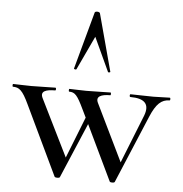

<svg xmlns="http://www.w3.org/2000/svg" viewBox="-59 -780 792 833"><g transform="rotate(5 336.5 -363.5)"><path d="M263 -474 332 -621 400 -474C402 -470 412 -473 410 -476L343 -725C340 -732 321 -732 320 -725L252 -476C251 -473 261 -470 263 -474ZM677 -386C650 -386 637 -384 606 -384C561 -384 537 -386 506 -386C502 -386 502 -374 506 -374C570 -374 592 -349 573 -299L489 -88L369 -335C354 -364 380 -374 419 -374C422 -374 422 -386 419 -386C391 -386 359 -384 313 -384C282 -384 260 -386 240 -386C237 -386 237 -374 240 -374C265 -374 276 -362 304 -303L321 -268L250 -88L128 -335C112 -366 140 -374 179 -374C183 -374 183 -386 179 -386C150 -386 118 -384 74 -384C40 -384 16 -386 -5 -386C-8 -386 -8 -374 -5 -374C22 -374 37 -363 65 -303L209 -1C212 4 230 4 232 -1L334 -241L449 -1C451 4 469 4 471 -1L595 -296C619 -353 642 -374 677 -374C681 -374 681 -386 677 -386Z"/></g></svg>

Font: Cormorant Infant Book
Style: Regular
Weight: 500
Designer: Christian Thalmann (Catharsis Fonts)
Version: Version 1.000;PS 002.000;hotconv 1.0.88;makeotf.lib2.5.64775